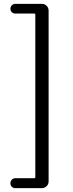

<svg xmlns="http://www.w3.org/2000/svg" viewBox="-20 -810 378 1001"><path d="M59.6 170.9Q48.8 170.9 41.5 163.6Q34.2 156.2 34.2 145.5Q34.2 134.8 41.5 127Q48.8 119.1 59.6 119.1H159.2Q164.1 119.1 164.1 115.2V-734.4Q164.1 -739.3 159.2 -739.3H59.6Q48.8 -739.3 41.5 -746.6Q34.2 -753.9 34.2 -764.2Q34.2 -774.4 41.5 -782.2Q48.8 -790 59.6 -790H198.2Q212.9 -790 223.1 -779.8Q233.4 -769.5 233.4 -754.9V136.7Q233.4 150.4 223.1 160.6Q212.9 170.9 198.2 170.9Z"/></svg>

Font: Gen Jyuu GothicL Regular
Style: Regular
Weight: 400
Designer: [Source Han Sans]
Ryoko NISHIZUKA  (kana & ideographs); Paul D. Hunt (Latin, Greek & Cyrillic); Wenlong ZHANG  (bopomofo
Version: Version 1.002.20150607